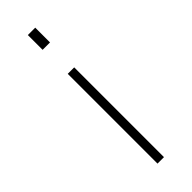

<svg xmlns="http://www.w3.org/2000/svg" viewBox="-237 -517 735 735"><g transform="rotate(-45 130.5 -149.5)"><path d="M151 -499V-419H111V-499ZM149 -286V200H114V-286Z"/></g></svg>

Font: TypoPRO Titillium Title
Style: Regular
Weight: 250
Designer: Campivisivi
Foundry: Accademia di Belle Arti di Urbino and students of MA course of Visual design
Version: 1.000